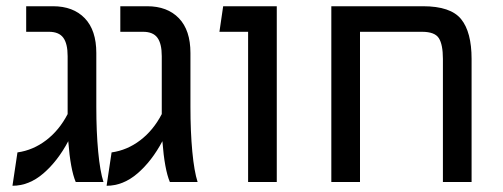

<svg xmlns="http://www.w3.org/2000/svg" viewBox="-20 -584 1613 616"><path d="M223 0Q206 -40 199 -131Q165 -67 119 -27.5Q73 12 20 12L36 -95Q86 -102 128 -134Q170 -166 197 -218V-226V-404Q197 -444 183 -463Q169 -482 137 -482H64V-564H150Q215 -564 252 -525.5Q289 -487 289 -414V-241Q289 -161 295 -97.5Q301 -34 312 0Z M525 0Q508 -40 501 -131Q467 -67 421 -27.5Q375 12 322 12L338 -95Q388 -102 430 -134Q472 -166 499 -218V-226V-404Q499 -444 485 -463Q471 -482 439 -482H366V-564H452Q517 -564 554 -525.5Q591 -487 591 -414V-241Q591 -161 597 -97.5Q603 -34 614 0Z M776 -482H684L696 -564H868V0H776Z M1493 -395V0H1401V-395Q1401 -441 1388 -461.5Q1375 -482 1334 -482H1135V0H1043V-564H1337Q1426 -564 1459.5 -522.5Q1493 -481 1493 -395Z"/></svg>

Font: FiraGOUPP
Style: Medium
Weight: 400
Designer: bBox Type
Foundry: bBox Type GmbH
Version: Version 1.001